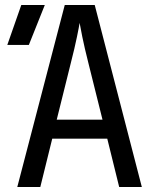

<svg xmlns="http://www.w3.org/2000/svg" viewBox="-20 -750 639 770"><path d="M9.3 -569.8 65.4 -730H159.7L95.7 -569.8ZM49.3 0 239.7 -730H359.9L548.8 0H458L410.2 -193.8H189.5L141.6 0ZM207.5 -270H391.1L335 -495.1Q318.8 -559.1 310.1 -602.1Q301.3 -645 299.3 -658.2Q297.4 -645 288.6 -602.1Q279.8 -559.1 263.7 -496.1Z"/></svg>

Font: UDEV Gothic 35
Style: Regular
Weight: 400
Version: v2.1.0; ttfautohint (v1.8.4.7-5d5b-dirty) -l 6 -r 45 -G 200 